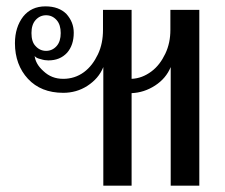

<svg xmlns="http://www.w3.org/2000/svg" viewBox="-20 -584 709 604"><path d="M607 -553C607 -553 516 -553 516 -553C516 -553 516 -490 516 -490C516 -463 511 -438 500 -415C489 -392 475 -373 456 -359C437 -345 417 -337 394 -336C394 -336 394 -553 394 -553C394 -553 304 -553 304 -553C304 -553 304 -490 304 -490C304 -462 299 -436 288 -413C277 -390 263 -371 244 -357C225 -343 203 -336 179 -336C154 -336 134 -344 117 -360C100 -375 91 -391 89 -408C92 -403 99 -400 108 -398C117 -395 125 -394 132 -394C157 -394 176 -402 191 -418C205 -434 212 -455 212 -481C212 -504 204 -523 189 -540C173 -556 151 -564 123 -564C93 -564 70 -553 53 -532C36 -510 27 -482 27 -448C27 -403 41 -365 68 -336C95 -307 132 -292 179 -292C206 -292 232 -299 255 -314C278 -329 295 -348 305 -373C305 -373 305 0 305 0C305 0 394 0 394 0C394 0 394 -291 394 -291C420 -292 445 -300 468 -315C491 -330 507 -349 517 -373C517 -373 517 0 517 0C517 0 607 0 607 0C607 0 607 -553 607 -553ZM92 -521C101 -531 112 -536 125 -536C138 -536 149 -531 158 -521C167 -511 171 -497 171 -480C171 -463 167 -449 158 -439C149 -429 138 -424 125 -424C112 -424 101 -429 92 -439C83 -448 79 -462 79 -480C79 -497 83 -511 92 -521Z"/></svg>

Font: BUSH 25 TRIRONG 0515 A
Style: Regular
Weight: 400
Designer: Katatrad Team
Foundry: CadsonDemak